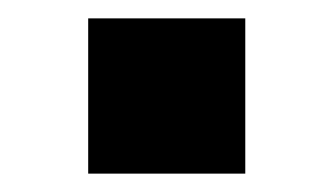

<svg xmlns="http://www.w3.org/2000/svg" viewBox="-20 -189 363 209"><path d="M76 -169H247V0H76Z"/></svg>

Font: Noto Sans Syriac Eastern Black
Style: Regular
Weight: 900
Designer: Patrick Giasson and the Monotype Design Team
Foundry: Monotype Imaging Inc.
Version: Version 3.001; ttfautohint (v1.8.4.7-5d5b)